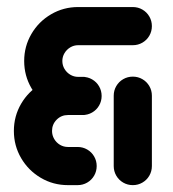

<svg xmlns="http://www.w3.org/2000/svg" viewBox="-20 -539 503 559"><path d="M261.5 -55.6Q261.5 -40.4 254.1 -27.6Q246.7 -14.8 233.9 -7.4Q221.1 0 205.9 0H177.8Q134.8 0 98.7 -21.3Q62.6 -42.6 41.5 -78.7Q20.4 -114.8 20.4 -157.8Q20.4 -200.7 41.5 -236.9Q62.6 -273 98.7 -294.1Q134.8 -315.2 177.8 -315.2H226.3V-204.1H177.8Q158.5 -204.1 145 -190.6Q131.5 -177 131.5 -157.8Q131.5 -145.2 137.8 -134.4Q144.1 -123.7 154.6 -117.4Q165.2 -111.1 177.8 -111.1H205.9Q221.1 -111.1 233.9 -103.7Q246.7 -96.3 254.1 -83.5Q261.5 -70.7 261.5 -55.6ZM366.7 0Q351.5 0 338.7 -7.4Q325.9 -14.8 318.5 -27.6Q311.1 -40.4 311.1 -55.6V-260.4Q311.1 -275.6 318.5 -288.3Q325.9 -301.1 338.7 -308.5Q351.5 -315.9 366.7 -315.9Q381.9 -315.9 394.6 -308.5Q407.4 -301.1 414.8 -288.3Q422.2 -275.6 422.2 -260.4V-55.6Q422.2 -40.4 414.8 -27.6Q407.4 -14.8 394.6 -7.4Q381.9 0 366.7 0ZM422.2 -463Q422.2 -447.8 414.8 -435Q407.4 -422.2 394.6 -414.8Q381.9 -407.4 366.7 -407.4H207.4Q195.2 -407.4 184.6 -401.1Q174.1 -394.8 167.8 -384.3Q161.5 -373.7 161.5 -361.5Q161.5 -348.9 167.8 -338.3Q174.1 -327.8 184.6 -321.5Q195.2 -315.2 207.4 -315.2H220.4Q235.6 -315.2 248.3 -307.8Q261.1 -300.4 268.5 -287.6Q275.9 -274.8 275.9 -259.6Q275.9 -244.4 268.5 -231.7Q261.1 -218.9 248.3 -211.5Q235.6 -204.1 220.4 -204.1H207.4Q164.8 -204.1 128.7 -225.2Q92.6 -246.3 71.5 -282.4Q50.4 -318.5 50.4 -361.5Q50.4 -404.1 71.5 -440.2Q92.6 -476.3 128.7 -497.4Q164.8 -518.5 207.4 -518.5H366.7Q381.9 -518.5 394.6 -511.1Q407.4 -503.7 414.8 -490.9Q422.2 -478.1 422.2 -463Z"/></svg>

Font: 26F Galaxy Sans Black
Style: Regular
Weight: 900
Designer: C₂₉H₂₅N₃O₅
Version: Version 1.100